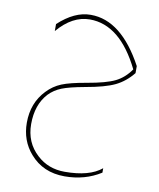

<svg xmlns="http://www.w3.org/2000/svg" viewBox="-88 -495 778 940"><g transform="rotate(10 301.0 -25.5)"><path d="M477 325Q398 375 297 375Q190 375 125 300Q70 237 70 148Q70 50 132 -15Q163 -48 203.5 -64.5Q244 -81 326 -95Q419 -111 463 -132.5Q507 -154 538 -199Q438 -403 287 -403Q200 -403 127 -317V-352Q207 -426 286 -426H288Q440 -426 552 -218V-183Q515 -137 466.5 -113.5Q418 -90 320 -73Q243 -59 207 -44.5Q171 -30 145 -3Q92 55 92 151Q92 243 156 301Q212 353 294 353Q417 353 477 303Z"/></g></svg>

Font: Tajawal ExtraLight
Style: Regular
Weight: 275
Designer: Boutros Fonts
Foundry: Created by Boutros International 2017
Version: Version 1.700